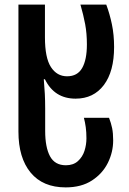

<svg xmlns="http://www.w3.org/2000/svg" viewBox="-20 -563 558 833"><path d="M265 250Q166 250 113 186Q60 122 60 8V-543H175V-401Q175 -312 201 -272Q227 -232 271 -232Q316 -232 336.5 -268Q357 -304 357 -370Q357 -418 349.5 -458Q342 -498 329 -543H441Q456 -503 465.5 -457.5Q475 -412 475 -359Q475 -253 430.5 -194Q386 -135 308 -135Q216 -135 175 -219H170Q173 -185 174.5 -155.5Q176 -126 176 -93V5Q176 76 197 115Q218 154 266 154Q298 154 318 136Q338 118 346.5 91.5Q355 65 355 37Q355 10 352 -11.5Q349 -33 344 -52H453Q462 -29 466.5 -7Q471 15 471 46Q471 97 448 143.5Q425 190 379 220Q333 250 265 250Z"/></svg>

Font: Noto Sans Georgian Condensed SemiBold
Style: Regular
Weight: 600
Width: 3
Designer: Monotype Design Team, Akaki Razmadze
Foundry: Google LLC
Version: Version 2.005; ttfautohint (v1.8.4.7-5d5b)